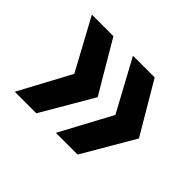

<svg xmlns="http://www.w3.org/2000/svg" viewBox="-98 -648 750 750"><g transform="rotate(45 277.5 -273.0)"><path d="M285 -274 160 -60H41L156 -274L41 -486H160ZM513 -274 388 -60H268L383 -274L268 -486H388Z"/></g></svg>

Font: BDO Grotesk DemiBold
Style: Regular
Weight: 600
Designer: Deni Anggara
Foundry: Lokal Container
Version: Version 2.000